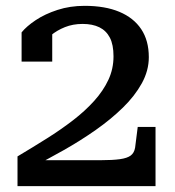

<svg xmlns="http://www.w3.org/2000/svg" viewBox="-20 -638 600 658"><path d="M326 -89H84Q83 -86 82 -80Q81 -74 82 -69Q83 -64 86 -63Q141 -91 198.5 -123.5Q256 -156 308 -192.5Q360 -229 401 -269Q442 -309 466 -352.5Q490 -396 490 -442Q490 -499 464 -538Q438 -577 389 -597.5Q340 -618 270 -618Q220 -618 177 -604Q134 -590 102.5 -569Q71 -548 54 -527V-427H159V-540Q149 -539 141.5 -533Q134 -527 129.5 -518Q125 -509 122 -498.5Q119 -488 119 -477Q133 -499 154 -516.5Q175 -534 202.5 -545Q230 -556 263 -556Q297 -556 320.5 -544.5Q344 -533 356.5 -509Q369 -485 369 -445Q369 -402 351.5 -364.5Q334 -327 303 -292.5Q272 -258 230.5 -226Q189 -194 140.5 -163.5Q92 -133 40 -102V0H513V-203H452L443 -132Q440 -114 428 -105Q416 -96 391 -92.5Q366 -89 326 -89Z"/></svg>

Font: Roboto Serif 36pt Medium
Style: Regular
Weight: 500
Designer: Greg Gazdowicz
Foundry: Commercial Type
Version: Version 1.008